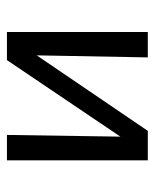

<svg xmlns="http://www.w3.org/2000/svg" viewBox="35 -492 456 567"><g transform="rotate(-90 263.5 -208.0)"><path d="M453 -416V0H378L384 -328L161 0H74V-416H149L144 -81L370 -416Z"/></g></svg>

Font: EauTest Medium
Style: Italic
Weight: 500
Italic angle: -12°
Designer: Christian Thalmann (Catharsis Fonts)
Version: Version 0.001;PS 000.001;hotconv 1.0.88;makeotf.lib2.5.64775